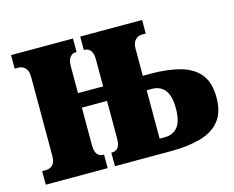

<svg xmlns="http://www.w3.org/2000/svg" viewBox="-81 -652 935 767"><g transform="rotate(-15 387.0 -268.0)"><path d="M20 0V-56H35Q52 -56 63.5 -67Q75 -78 75 -105V-431Q75 -456 63.5 -468Q52 -480 35 -480H20V-536H276V-480H271Q258 -480 248.5 -468Q239 -456 239 -431V-320H343V-431Q343 -456 334 -468Q325 -480 311 -480H306V-536H562V-480H547Q530 -480 518.5 -468Q507 -456 507 -431V-320H538Q608 -320 660 -306Q712 -292 740.5 -257.5Q769 -223 769 -160Q769 -99 740.5 -64Q712 -29 660 -14.5Q608 0 538 0H306V-56H311Q325 -56 334 -67Q343 -78 343 -105V-260H239V-105Q239 -78 248.5 -67Q258 -56 271 -56H276V0ZM507 -60H528Q563 -60 582 -84Q601 -108 601 -160Q601 -212 582 -236Q563 -260 528 -260H507Z"/></g></svg>

Font: Noto Serif ExtraCondensed Black
Style: Regular
Weight: 900
Width: 2
Designer: Monotype Design Team
Foundry: Monotype Imaging Inc.
Version: Version 2.015; ttfautohint (v1.8.4.7-5d5b)